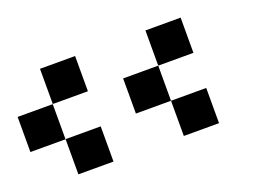

<svg xmlns="http://www.w3.org/2000/svg" viewBox="-92 -813 1384 1026"><g transform="rotate(-20 600.0 -300.0)"><path d="M200.2 0V-200.2H399.9V0ZM200.2 -600.1H399.9V-399.9H200.2ZM799.8 -200.2H600.1V-399.9H799.8ZM1000 0H799.8V-200.2H1000ZM199.7 -199.7H0V-399.4H199.7ZM1000 -399.9H799.8V-600.1H1000Z"/></g></svg>

Font: QuinqueFive
Style: Regular
Weight: 400
Monospace: yes
Designer: GGBotNet
Foundry: GGBotNet
Version: 1.1